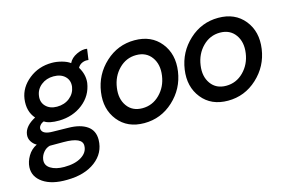

<svg xmlns="http://www.w3.org/2000/svg" viewBox="-142 -829 1987 1315"><g transform="rotate(-15 851.5 -171.5)"><path d="M188 245.1Q80.1 247.1 18.6 205.1Q-43 163.1 -40 95.2Q-38.1 56.2 -15.1 17.1Q7.8 -22 48.8 -42Q26.9 -53.2 12.5 -76.2Q-2 -99.1 2 -127Q9.8 -184.1 85.9 -224.1Q37.1 -279.3 48.8 -366.2Q60.1 -445.3 129.6 -500.7Q199.2 -556.2 293 -556.2Q327.1 -556.2 363.5 -546.1Q399.9 -536.1 420.9 -520Q437 -554.2 478 -573.5Q519 -592.8 551.8 -586.9Q543 -521 541 -509.8Q519 -513.7 497.6 -504.9Q476.1 -496.1 464.8 -475.1Q499 -418.9 492.2 -360.8Q479 -272.9 408.9 -218Q338.9 -163.1 241.2 -161.1Q168 -160.2 136.2 -183.1Q118.2 -176.3 108.2 -163.1Q98.1 -149.9 100.1 -137.2Q106 -99.1 179.2 -99.1L287.1 -97.2Q372.1 -96.2 419.9 -63Q467.8 -29.8 466.8 36.1Q464.8 128.9 388.9 186.5Q313 244.1 188 245.1ZM384.8 -361.8Q390.6 -406.7 361.3 -435.3Q332 -463.9 279.8 -463.9Q229 -463.9 192.4 -434.8Q155.8 -405.8 149.9 -360.8Q143.1 -315.9 172.1 -286.4Q201.2 -256.8 251 -256.8Q304.2 -256.8 341.1 -286.4Q377.9 -315.9 384.8 -361.8ZM361.8 50.8Q364.7 -11.2 230 -11.2H132.8Q106 -4.4 87.4 18.3Q68.8 41 64.9 67.9Q59.1 108.9 95.5 131.8Q131.8 154.8 191.9 154.8Q269 154.8 314.9 125.7Q360.8 96.7 361.8 50.8Z M566.9 -275.9Q584 -396 672.4 -477.5Q760.7 -559.1 879.6 -559.1Q998.5 -559.1 1064.2 -477.5Q1129.9 -396 1112.8 -275.9Q1095.7 -156.7 1007.1 -75Q918.5 6.8 799.6 6.8Q680.7 6.8 615.2 -75.2Q549.8 -157.2 566.9 -275.9ZM813.5 -95.2Q885.3 -95.2 937 -147.2Q988.8 -199.2 999.5 -275.9Q1010.7 -354 973.1 -406Q935.5 -458 864.5 -458Q793.5 -458 741.9 -406Q690.4 -354 679.7 -275.9Q668.5 -198.7 705.6 -147Q742.7 -95.2 813.5 -95.2Z M1160.6 -275.9Q1177.7 -396 1266.1 -477.5Q1354.5 -559.1 1473.4 -559.1Q1592.3 -559.1 1658 -477.5Q1723.6 -396 1706.5 -275.9Q1689.5 -156.7 1600.8 -75Q1512.2 6.8 1393.3 6.8Q1274.4 6.8 1209 -75.2Q1143.6 -157.2 1160.6 -275.9ZM1407.2 -95.2Q1479 -95.2 1530.8 -147.2Q1582.5 -199.2 1593.3 -275.9Q1604.5 -354 1566.9 -406Q1529.3 -458 1458.3 -458Q1387.2 -458 1335.7 -406Q1284.2 -354 1273.4 -275.9Q1262.2 -198.7 1299.3 -147Q1336.4 -95.2 1407.2 -95.2Z"/></g></svg>

Font: Oakes Grotesk
Style: Medium Italic
Weight: 500
Designer: Samuel Oakes
Foundry: Samuel Oakes
Version: Version 1.0 | wf-rip DC20170320